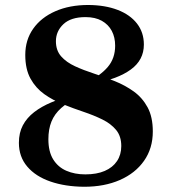

<svg xmlns="http://www.w3.org/2000/svg" viewBox="-20 -718 672 752"><path d="M326 -698.5Q392 -698 440.8 -679.2Q489.5 -660.5 516.5 -625.8Q543.5 -591 543.5 -543.5Q543.5 -483 492.5 -445.8Q441.5 -408.5 347.5 -391L321.5 -397.5Q373 -421.5 402 -455.5Q431 -489.5 431 -539Q431 -572 417.8 -597Q404.5 -622 378.8 -636.5Q353 -651 315 -651Q257.5 -651 228.2 -623.2Q199 -595.5 199 -556.5Q199 -520.5 219.5 -497.2Q240 -474 273.8 -458.5Q307.5 -443 348.2 -429.8Q389 -416.5 429.5 -400.2Q470 -384 503.8 -359.8Q537.5 -335.5 558 -297.8Q578.5 -260 578.5 -203Q578.5 -137 544.2 -88.2Q510 -39.5 449.5 -13Q389 13.5 310 13.5Q235.5 13 177.5 -7Q119.5 -27 86.8 -65.5Q54 -104 54 -158.5Q54 -198 69.5 -227.2Q85 -256.5 113.8 -278.8Q142.5 -301 182.8 -317.8Q223 -334.5 272.5 -348L289 -337.5Q246 -318.5 219.8 -295Q193.5 -271.5 181.5 -241.8Q169.5 -212 169.5 -172.5Q169.5 -124.5 188.2 -94Q207 -63.5 239.8 -49.2Q272.5 -35 314 -35Q359 -35 390.2 -48.5Q421.5 -62 438.2 -87Q455 -112 455 -146Q455 -184.5 434.8 -209Q414.5 -233.5 381 -250Q347.5 -266.5 307.2 -280Q267 -293.5 227 -309.5Q187 -325.5 153.5 -349.2Q120 -373 99.5 -410Q79 -447 79 -503Q79 -561.5 110 -605.5Q141 -649.5 196.8 -674Q252.5 -698.5 326 -698.5Z"/></svg>

Font: Newsreader 36pt
Style: Bold
Weight: 700
Designer: Hugues Gentile
Foundry: Production Type
Version: Version 1.003